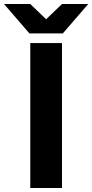

<svg xmlns="http://www.w3.org/2000/svg" viewBox="-92 -934 458 954"><path d="M58.4 -720H216V0H58.4ZM-72 -914H58.4L137.2 -838.4L216 -914H346.4L220.2 -768H54.2Z"/></svg>

Font: Aspekta Variable
Style: Regular
Weight: 400
Designer: Ivo Dolenc
Version: Version 2.100